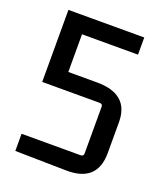

<svg xmlns="http://www.w3.org/2000/svg" viewBox="-121 -720 702 809"><g transform="rotate(20 230.0 -315.5)"><path d="M136 -389H265Q409 -389 409 -263V-125Q409 7 268 4L40 0V-77H305Q318 -77 318 -90V-299Q318 -312 305 -312H47V-635H387V-558H136Z"/></g></svg>

Font: Gemunu Libre Medium
Style: Regular
Weight: 500
Designer: Puspanada Ekanayake, Sola Matas, Pathum Egodawatta, Kosala Senevirathne
Foundry: mooniak
Version: Version 1.100